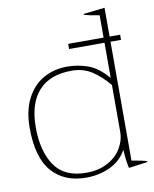

<svg xmlns="http://www.w3.org/2000/svg" viewBox="-84 -807 706 881"><g transform="rotate(-10 268.5 -366.5)"><path d="M30 -259Q30 -339 58.5 -395Q87 -451 136.5 -479Q186 -507 248 -507Q297 -507 344 -490.5Q391 -474 436 -421V-585H271V-609H436V-713Q386 -721 365 -728V-732L464 -743V-609H513V-585H464V-31Q514 -23 535 -16V-12L447 0Q438 -37 436 -86Q409 -38 358.5 -14Q308 10 246 10Q145 10 87.5 -55.5Q30 -121 30 -259ZM436 -171V-388Q399 -433 358.5 -459Q318 -485 265 -485Q163 -485 110.5 -426.5Q58 -368 58 -257Q58 -146 103.5 -79Q149 -12 251 -12Q308 -12 350 -34.5Q392 -57 414 -93.5Q436 -130 436 -171Z"/></g></svg>

Font: Trirong Thin
Style: Regular
Weight: 250
Designer: Katatrad Team
Foundry: CadsonDemak
Version: Version 1.001